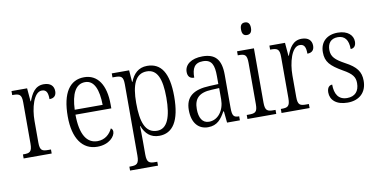

<svg xmlns="http://www.w3.org/2000/svg" viewBox="-88 -1007 2972 1503"><g transform="rotate(-10 1398.5 -255.0)"><path d="M32 0H255V-32H235C186 -32 167 -38 167 -103V-275C167 -374 199 -499 264 -499C302 -499 312 -471 312 -422C351 -422 367 -444 367 -476C367 -517 341 -545 287 -545C217 -545 188 -489 166 -431H163L154 -536H30V-504H35C86 -504 105 -497 105 -433V-106C105 -39 86 -32 37 -32H32Z M617 10C713 10 760 -49 760 -85C760 -100 753 -109 745 -113C725 -71 687 -33 626 -33C542 -33 492 -107 491 -267H776V-298C776 -455 714 -544 608 -544C494 -544 429 -451 429 -263C429 -89 499 10 617 10ZM714 -306H492C497 -431 533 -505 609 -505C683 -505 712 -424 714 -306Z M836 238H1058V207H1042C996 207 975 200 975 135V25C975 -22 974 -64 973 -91H976C999 -29 1041 10 1109 10C1216 10 1277 -78 1277 -274C1277 -463 1219 -546 1109 -546C1039 -546 999 -503 975 -443H972L965 -536H827V-504H844C896 -504 913 -497 913 -433V133C913 199 893 207 846 207H836ZM1100 -32C1005 -32 975 -124 975 -274C975 -418 1009 -504 1099 -504C1181 -504 1215 -427 1215 -275C1215 -123 1181 -32 1100 -32Z M1497 10C1572 10 1604 -36 1635 -91H1640L1649 0H1751V-32H1748C1708 -32 1696 -45 1696 -110V-372C1696 -495 1648 -544 1549 -544C1459 -544 1406 -503 1406 -445C1406 -409 1424 -391 1457 -391C1457 -464 1478 -506 1546 -506C1617 -506 1634 -458 1634 -372V-309L1565 -306C1434 -301 1371 -253 1371 -148C1371 -41 1425 10 1497 10ZM1512 -31C1458 -31 1434 -77 1434 -145C1434 -225 1470 -270 1575 -274L1635 -277V-188C1635 -101 1585 -31 1512 -31Z M1922 -648C1944 -648 1962 -660 1962 -698C1962 -736 1944 -748 1922 -748C1899 -748 1883 -736 1883 -698C1883 -660 1899 -648 1922 -648ZM1811 0H2040V-32H2026C1975 -32 1957 -40 1957 -106V-536H1823V-504H1831C1879 -504 1896 -496 1896 -431V-103C1896 -39 1878 -32 1827 -32H1811Z M2082 0H2305V-32H2285C2236 -32 2217 -38 2217 -103V-275C2217 -374 2249 -499 2314 -499C2352 -499 2362 -471 2362 -422C2401 -422 2417 -444 2417 -476C2417 -517 2391 -545 2337 -545C2267 -545 2238 -489 2216 -431H2213L2204 -536H2080V-504H2085C2136 -504 2155 -497 2155 -433V-106C2155 -39 2136 -32 2087 -32H2082Z M2607 10C2700 10 2759 -45 2759 -137C2759 -209 2727 -252 2640 -298C2567 -338 2536 -366 2536 -421C2536 -471 2561 -508 2618 -508C2673 -508 2702 -472 2702 -399C2730 -399 2745 -419 2745 -451C2745 -501 2703 -543 2623 -543C2538 -543 2483 -494 2483 -412C2483 -335 2519 -299 2612 -245C2686 -204 2705 -175 2705 -128C2705 -64 2672 -26 2609 -26C2539 -26 2511 -76 2511 -150C2490 -150 2470 -135 2470 -94C2470 -36 2515 10 2607 10Z"/></g></svg>

Font: Noto Serif Hebrew Condensed Light
Style: Regular
Weight: 300
Width: 3
Designer: Monotype Design Team
Foundry: Monotype Imaging Inc.
Version: Version 2.004